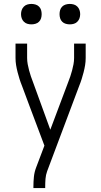

<svg xmlns="http://www.w3.org/2000/svg" viewBox="-20 -957 515 977"><path d="M150 0V-7Q150 -32 152.5 -57Q155 -82 164 -105L206 -216L130 -418L92 -520Q85 -537 79.5 -554.5Q74 -572 69.5 -589.5Q65 -607 62 -625Q59 -643 59 -662V-735H118V-662Q118 -646 121 -630Q124 -614 128 -599Q132 -584 137 -569Q142 -554 148 -539L236 -297L327 -539Q333 -554 338 -569Q343 -584 347 -599Q351 -614 354 -630Q357 -646 357 -662V-735H416V-662Q416 -643 413 -625Q410 -607 405.5 -589.5Q401 -572 395.5 -554.5Q390 -537 383 -520L220 -86Q213 -67 211.5 -47Q210 -27 210 -7V0ZM335 -833Q325 -833 314.5 -836Q304 -839 296.5 -846.5Q289 -854 286 -864Q283 -874 283 -885Q283 -896 286 -906Q289 -916 296.5 -923.5Q304 -931 314.5 -934Q325 -937 335 -937Q346 -937 356 -934Q366 -931 373.5 -923.5Q381 -916 384.5 -906Q388 -896 388 -885Q388 -874 384.5 -864Q381 -854 373.5 -846.5Q366 -839 356 -836Q346 -833 335 -833ZM140 -833Q129 -833 119 -836Q109 -839 101.5 -846.5Q94 -854 90.5 -864Q87 -874 87 -885Q87 -896 90.5 -906Q94 -916 101.5 -923.5Q109 -931 119 -934Q129 -937 140 -937Q150 -937 160.5 -934Q171 -931 178.5 -923.5Q186 -916 189 -906Q192 -896 192 -885Q192 -874 189 -864Q186 -854 178.5 -846.5Q171 -839 160.5 -836Q150 -833 140 -833Z"/></svg>

Font: Iosevka QP Light
Style: Regular
Weight: 300
Designer: Belleve Invis
Foundry: Belleve Invis
Version: Version 20.0.0; ttfautohint (v1.8.4)